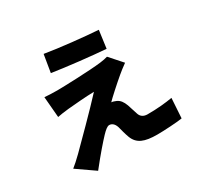

<svg xmlns="http://www.w3.org/2000/svg" viewBox="-181 -1038 1362 1318"><g transform="rotate(-30 500.0 -379.0)"><path d="M314 -820 291 -681C408 -663 599 -642 706 -634L725 -774C618 -781 427 -801 314 -820ZM768 -488 681 -586C670 -582 640 -576 621 -574C534 -563 313 -556 271 -556C233 -556 193 -558 170 -560L184 -395C205 -399 238 -405 273 -408C328 -413 419 -421 483 -422C397 -328 233 -165 175 -107C145 -77 117 -53 96 -36L237 62C312 -33 367 -95 400 -130C424 -155 444 -172 459 -172C476 -172 497 -162 508 -127C514 -104 524 -64 535 -35C560 29 613 50 714 50C764 50 872 44 913 37L923 -120C871 -111 807 -104 725 -104C693 -104 672 -119 664 -146C656 -168 648 -199 639 -224C626 -259 611 -278 588 -289C576 -295 558 -300 550 -300C566 -318 649 -393 698 -434C719 -451 738 -467 768 -488Z"/></g></svg>

Font: Noto Sans CJK JP Black
Style: Regular
Weight: 900
Designer: Ryoko NISHIZUKA (kana & ideographs); Paul D. Hunt (Latin, Greek & Cyrillic); Wenlong ZHANG (bopomofo); Sandoll Communica
Foundry: Adobe Systems Incorporated
Version: Version 1.004;PS 1.004;hotconv 1.0.82;makeotf.lib2.5.63406